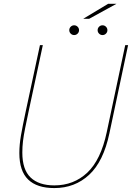

<svg xmlns="http://www.w3.org/2000/svg" viewBox="-20 -973 688 1002"><path d="M551 -277.5Q520 -130 445.2 -60.8Q370.5 8.5 263.5 8.5Q173 8.5 127 -36Q81 -80.5 81 -174Q81 -217.5 89.2 -265.2Q97.5 -313 114 -390.5L188.5 -737.5H203.5L130.5 -397Q119 -342 111.2 -304Q103.5 -266 100 -236.5Q96.5 -207 96.5 -177Q96.5 -88 139.5 -46.8Q182.5 -5.5 263.5 -5.5Q365 -5.5 435.8 -72.2Q506.5 -139 537 -283L633.5 -737.5H648.5ZM367 -790Q356.5 -790 349 -797.5Q341.5 -805 341.5 -815.5Q341.5 -826 349 -833.5Q356.5 -841 367 -841Q377.5 -841 385 -833.5Q392.5 -826 392.5 -815.5Q392.5 -805 385 -797.5Q377.5 -790 367 -790ZM515 -790Q504.5 -790 497 -797.5Q489.5 -805 489.5 -815.5Q489.5 -826 497 -833.5Q504.5 -841 515 -841Q525.5 -841 533 -833.5Q540.5 -826 540.5 -815.5Q540.5 -805 533 -797.5Q525.5 -790 515 -790ZM414.5 -875 544 -953H587.5L445.5 -875Z"/></svg>

Font: Epilogue Thin
Style: Italic
Weight: 250
Italic angle: -12°
Designer: Tyler Finck
Foundry: Etcetera Type Co
Version: Version 2.112